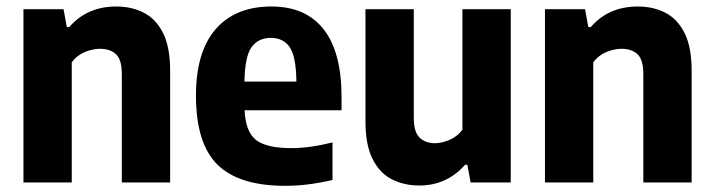

<svg xmlns="http://www.w3.org/2000/svg" viewBox="-20 -576 2254 606"><path d="M54 0V-547H180.5L191 -490.5H198.5Q255 -555.5 347 -555.5Q395.5 -555.5 434 -535.8Q472.5 -516 494.8 -471.5Q517 -427 517 -352.5V0H364.5V-342Q364.5 -388 346 -405Q327.5 -422 296 -422Q272.5 -422 247.8 -411.8Q223 -401.5 206.5 -379.5V0Z M880 10.5Q734 10.5 666.2 -56.5Q598.5 -123.5 598.5 -274.5Q598.5 -412.5 660.8 -484Q723 -555.5 836.5 -555.5Q945 -555.5 1001.5 -483.5Q1058 -411.5 1058 -270V-228H752Q755 -160.5 787.8 -134.5Q820.5 -108.5 900 -108.5Q930 -108.5 962.8 -113.2Q995.5 -118 1029.5 -126.5V-8Q988.5 1.5 952.5 6Q916.5 10.5 880 10.5ZM835 -456.5Q796 -456.5 774.5 -427.8Q753 -399 751.5 -318.5H915.5Q914.5 -399 894 -427.8Q873.5 -456.5 835 -456.5Z M1303.5 9.5Q1255 9.5 1216.5 -10.2Q1178 -30 1155.8 -74.5Q1133.5 -119 1133.5 -193V-547H1286V-204.5Q1286 -159 1304.5 -141.5Q1323 -124 1352.5 -124Q1374 -124 1398.8 -134.5Q1423.5 -145 1439.5 -166.5V-547H1592V0H1465.5L1455 -56H1448Q1390 9.5 1303.5 9.5Z M1700 0V-547H1826.5L1837 -490.5H1844.5Q1901 -555.5 1993 -555.5Q2041.5 -555.5 2080 -535.8Q2118.5 -516 2140.8 -471.5Q2163 -427 2163 -352.5V0H2010.5V-342Q2010.5 -388 1992 -405Q1973.5 -422 1942 -422Q1918.5 -422 1893.8 -411.8Q1869 -401.5 1852.5 -379.5V0Z"/></svg>

Font: Encode Sans SmCnd
Style: Bold
Weight: 700
Width: 4
Designer: Multiple Designers
Foundry: Impallari Type
Version: Version 3.002; ttfautohint (v1.8.3) -l 8 -r 50 -G 200 -x 14 